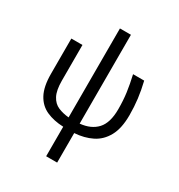

<svg xmlns="http://www.w3.org/2000/svg" viewBox="-226 -911 1214 1301"><g transform="rotate(30 380.5 -260.0)"><path d="M330 240V9Q254 6 197.5 -19.5Q141 -45 110 -103Q79 -161 79 -260V-536H166V-257Q166 -182 187.5 -141Q209 -100 246.5 -84Q284 -68 330 -64V-760H416V-65Q501 -73 547.5 -123.5Q594 -174 594 -280Q594 -349 586 -407.5Q578 -466 562 -536H649Q665 -469 672.5 -409Q680 -349 680 -283Q680 -180 645.5 -117.5Q611 -55 551.5 -25.5Q492 4 416 9V240Z"/></g></svg>

Font: Noto Sans Living
Style: Regular
Weight: 400
Designer: Monotype Design Team
Foundry: Monotype Imaging Inc.
Version: Version 2.013; ttfautohint (v1.8.4.7-5d5b)